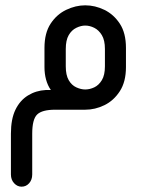

<svg xmlns="http://www.w3.org/2000/svg" viewBox="-20 -412 545 721"><path d="M300 0H187Q138 0 119.5 18Q101 36 101 90V243Q101 263 89.5 276Q78 289 61 289Q45 289 33 276Q21 263 21 243V90Q21 35 38 0Q55 -35 85 -53.5Q115 -72 152 -74H171Q159 -91 153 -113Q147 -135 147 -160V-232Q147 -288 170 -323Q193 -358 228.5 -375Q264 -392 300 -392Q337 -392 372 -375Q407 -358 430 -323Q453 -288 453 -232V-160Q453 -105 430 -69.5Q407 -34 372 -17Q337 0 300 0ZM300 -76Q317 -76 334 -84Q351 -92 362.5 -111Q374 -130 374 -163V-228Q374 -261 362.5 -280Q351 -299 334 -307.5Q317 -316 300 -316Q284 -316 266.5 -307.5Q249 -299 238 -280Q227 -261 227 -228V-163Q227 -130 238 -111Q249 -92 266.5 -84Q284 -76 300 -76Z"/></svg>

Font: Beiruti Medium
Style: Regular
Weight: 500
Designer: Arlette Boutros
Foundry: Boutros
Version: Version 1.41